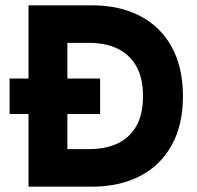

<svg xmlns="http://www.w3.org/2000/svg" viewBox="-20 -701 741 721"><path d="M87 0V-681H325Q430 -681 507 -640.5Q584 -600 625.5 -523.5Q667 -447 667 -340Q667 -232 625 -156Q583 -80 506 -40Q429 0 324 0ZM16 -273V-406H356V-273ZM233 -86 174 -141H314Q375 -141 420 -161.5Q465 -182 491 -226Q517 -270 517 -340Q517 -409 491.5 -453Q466 -497 421 -518.5Q376 -540 315 -540H168L233 -583Z"/></svg>

Font: Gabarito
Style: Bold
Weight: 700
Designer: Leandro Assis / Alvaro Franca / Felipe Casaprima
Foundry: Naipe Foundry
Version: Version 1.000